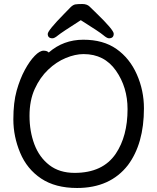

<svg xmlns="http://www.w3.org/2000/svg" viewBox="-20 -918 785 962"><path d="M354 -51.8Q495.1 -51.8 560.1 -147.9Q619.1 -235.8 619.1 -371.1Q619.1 -481 561 -564Q502.9 -647 398.9 -647Q356.9 -647 309.6 -627.4Q262.2 -607.9 221.2 -568.8Q180.2 -529.8 154.1 -472.4Q127.9 -415 127.9 -337.9Q127.9 -259.8 152.3 -194.8Q176.8 -129.9 227.3 -90.8Q277.8 -51.8 354 -51.8ZM366.2 23.9Q257.3 23.9 186.3 -23.4Q115.2 -70.8 81.1 -152.3Q46.9 -233.9 46.9 -319.8Q46.9 -404.8 63.5 -463.9Q80.1 -522.9 104.5 -567.9Q128.9 -612.8 154.1 -638.4Q179.2 -664.1 198.2 -664.1Q216.3 -664.1 224.1 -654.8Q297.4 -718.8 397.2 -719Q497.1 -719.2 563.5 -672.6Q629.9 -626 665.5 -545.4Q701.2 -464.8 701.2 -375Q701.2 -198.2 621.1 -90.8Q532.2 23.9 366.2 23.9ZM525.9 -726.1Q516.1 -726.1 497.6 -741.9Q479 -757.8 384.8 -816.9Q287.6 -754.9 270.3 -740.5Q252.9 -726.1 243.2 -726.1Q219.2 -726.1 219.2 -748Q219.2 -765.1 301.8 -849.1Q321.8 -870.1 334 -882.1Q346.2 -894 357.7 -896Q369.1 -897.9 392.1 -897.9Q416 -897.9 429 -885Q441.9 -872.1 461.9 -853Q549.8 -768.1 549.8 -749Q549.8 -726.1 525.9 -726.1Z"/></svg>

Font: LXGW WenKai Screen R
Style: Regular
Weight: 400
Designer: Fontworks Inc.
Version: Version 1.235;May 31, 2022